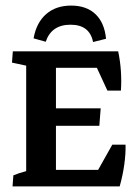

<svg xmlns="http://www.w3.org/2000/svg" viewBox="-20 -667 492 687"><path d="M234.4 -647Q289.6 -647 321.8 -616.2Q354 -585.4 359.4 -528.3L313 -516.6Q300.8 -578.6 232.4 -578.6Q164.1 -578.6 143.6 -517.6L100.1 -529.8Q110.4 -586.4 145.3 -616.7Q180.2 -647 234.4 -647ZM24.9 0 27.8 -39.6Q46.4 -47.4 73.7 -54.7V-432.1L22.9 -442.9L25.9 -483.4H402.8Q410.2 -448.7 412.6 -412.4Q415 -376 412.6 -342.8H364.3L326.7 -424.3H180.2V-279.3H340.3L335.4 -216.8H180.2V-59.1H331.1L381.8 -149.4H429.2Q430.2 -118.2 424.8 -78.9Q419.4 -39.6 408.2 0Z"/></svg>

Font: Markazi Text SemiBold
Style: Regular
Weight: 600
Designer: Borna Izadpanah (Arabic designer), Fiona Ross (Arabic design director) and Florian Runge (Latin designer)
Foundry: Borna Izadpanah and Florian Runge
Version: Version 1.001; ttfautohint (v1.8.3)